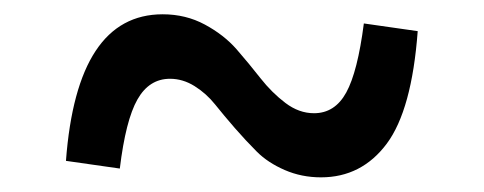

<svg xmlns="http://www.w3.org/2000/svg" viewBox="-20 -458 660 262"><path d="M418 -216Q391.5 -216 368.5 -226Q345.5 -236 330.5 -251Q315.5 -266 300.5 -283.2Q285.5 -300.5 273.5 -315.5Q261.5 -330.5 245.5 -340.5Q229.5 -350.5 212 -350.5Q183.5 -350.5 167.5 -322.2Q151.5 -294 143.5 -228L70 -238.5Q85 -438.5 202 -438.5Q233.5 -438.5 259.5 -424.5Q285.5 -410.5 302.8 -390.8Q320 -371 335.5 -351.2Q351 -331.5 369.5 -317.5Q388 -303.5 408.5 -303.5Q437 -303.5 452.5 -331.8Q468 -360 476.5 -426L550 -415.5Q542 -308 507.8 -262Q473.5 -216 418 -216Z"/></svg>

Font: Monaspace Radon
Style: Regular
Weight: 400
Designer: Riley Cran & the Lettermatic Team
Foundry: Lettermatic
Version: Version 1.000 (Monaspace Radon)